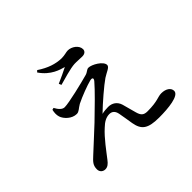

<svg xmlns="http://www.w3.org/2000/svg" viewBox="-184 -1077 1368 1368"><g transform="rotate(-45 500.0 -393.0)"><path d="M226 -547 211 -543C206 -520 204 -498 211 -476C222 -442 264 -399 313 -399C336 -399 348 -417 379 -435C431 -461 512 -491 548 -500C573 -507 583 -496 565 -475C526 -429 434 -339 359 -267C310 -220 227 -146 186 -107C155 -78 135 -61 135 -19C135 8 155 24 178 24C201 24 218 10 236 -14C273 -61 328 -139 385 -190C414 -218 443 -235 476 -235C504 -235 521 -218 527 -187C534 -151 540 -110 546 -74C560 5 597 34 710 34C802 34 920 23 920 -25C920 -56 888 -78 843 -78C805 -78 787 -56 683 -56C644 -56 629 -71 618 -112C610 -139 599 -182 590 -215C578 -255 546 -277 506 -277C486 -277 462 -275 443 -270C498 -324 596 -408 639 -437C674 -460 713 -471 713 -493C713 -531 637 -574 604 -574C587 -574 578 -558 554 -551C493 -534 330 -494 286 -494C262 -494 242 -517 226 -547ZM322 -808C378 -725 453 -706 489 -696C460 -681 415 -660 374 -642L382 -623C426 -635 511 -661 553 -663C579 -664 602 -661 630 -661C659 -661 671 -677 671 -694C671 -733 626 -765 587 -765C569 -765 551 -756 515 -756C457 -758 400 -776 334 -820Z"/></g></svg>

Font: Noto Serif HK SemiBold
Style: Regular
Weight: 600
Designer: Ryoko NISHIZUKA 西塚涼子 (kana & ideographs); Frank Grießhammer (Latin, Greek & Cyrillic); Wenlong ZHANG 张文龙 (bopomofo); San
Foundry: Adobe
Version: Version 2.001;hotconv 1.1.0;makeotfexe 2.6.0